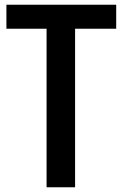

<svg xmlns="http://www.w3.org/2000/svg" viewBox="-20 -788 517 808"><path d="M469 -768V-667H276L296 -688V0H176V-688L195 -667H7V-768Z"/></svg>

Font: Yaldevi SemiBold
Style: Regular
Weight: 600
Designer: Sol Matas, Rajitha Manaperi, Kosala Senevirathne
Foundry: Mooniak
Version: Version 1.100